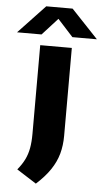

<svg xmlns="http://www.w3.org/2000/svg" viewBox="-118 -842 551 1023"><g transform="rotate(5 157.5 -331.0)"><path d="M114 142 9 75Q33 46 47 17.5Q61 -11 67 -44.2Q73 -77.5 73 -121V-595H242V-124.5Q242 -73.5 229.8 -29Q217.5 15.5 189.5 57.2Q161.5 99 114 142ZM-56 -652.5 87 -804H228L371 -652.5H240L143.5 -758.5H171.5L75 -652.5Z"/></g></svg>

Font: Encode Sans SC SemiExpanded
Style: Bold
Weight: 700
Width: 6
Designer: Multiple Designers
Foundry: Impallari Type
Version: Version 3.002